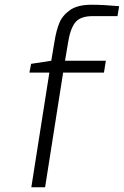

<svg xmlns="http://www.w3.org/2000/svg" viewBox="-20 -789 522 809"><path d="M188 -483H104L111 -520L196 -533L210 -616Q217 -660 230 -692Q243 -724 275 -746.5Q307 -769 365 -769Q416 -769 482 -763L475 -721H370Q317 -721 296 -693Q275 -665 266 -605L254 -533H426L418 -483H246L170 0H112Z"/></svg>

Font: Exo Light
Style: Italic
Weight: 300
Italic angle: -9°
Designer: Natanael Gama
Foundry: Natanael Gama
Version: Version 1.500; ttfautohint (v1.6)